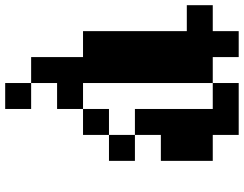

<svg xmlns="http://www.w3.org/2000/svg" viewBox="-120 -720 940 740"><g transform="rotate(-90 350.0 -350.0)"><path d="M400 0V-500H300V-600H400V-700H500V-500H600V-100H700V0H600V100H500V0ZM100 0V-200H200V-300H300V0H400V100H200V0ZM100 -300V-400H200V-300ZM200 -400V-500H300V-400ZM300 -700V-800H400V-700Z"/></g></svg>

Font: FT88 Gothique
Style: Regular
Weight: 400
Designer: Ange Degheest & Oriane Charvieux
Foundry: Velvetyne Type Foundry
Version: Version 1.000;FEAKit 1.0